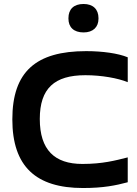

<svg xmlns="http://www.w3.org/2000/svg" viewBox="-20 -936 689 965"><path d="M622 -523V-648C574 -668 495 -679 413 -679C161 -679 42 -576 42 -336C42 -99 161 9 397 9C500 9 562 -4 622 -20V-145C559 -129 495 -112 394 -112C254 -112 180 -183 180 -338C180 -492 254 -558 409 -558C491 -558 573 -543 622 -523ZM324 -842C324 -800 350 -773 400 -773C448 -773 475 -800 475 -842V-845C475 -889 448 -916 400 -916C350 -916 324 -889 324 -845Z"/></svg>

Font: LT Wave Alt Bold
Style: Regular
Weight: 700
Designer: Daniel Lyons
Version: Version 2.5 (Glyphs App)